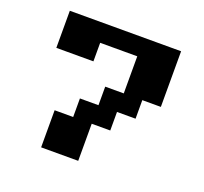

<svg xmlns="http://www.w3.org/2000/svg" viewBox="-145 -1045 1290 1216"><g transform="rotate(20 500.0 -437.5)"><path d="M125 -875H875V-500H750V-375H625V-250H500V0H250V-250H375V-375H500V-500H625V-750H375V-625H125Z"/></g></svg>

Font: Dogica
Style: Bold
Weight: 700
Monospace: yes
Designer: Roberto Mocci
Version: Version 001.000